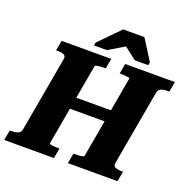

<svg xmlns="http://www.w3.org/2000/svg" viewBox="-181 -1060 1195 1209"><g transform="rotate(20 417.0 -455.0)"><path d="M197.8 -405.2H623.6L610 -326.2H183ZM-25.6 0 -13 -68H-2.6Q23.6 -68 41.4 -75Q59.2 -82 63.2 -104L152.4 -606Q156.4 -628 140.6 -635Q124.8 -642 98.6 -642H88.2L100.8 -710H433.4L420.8 -642H412.4Q398.8 -642 384.8 -641Q370.8 -640 361 -638Q351.2 -636 350.2 -632L252 -78Q252 -75 261 -72.5Q270 -70 284 -69Q298 -68 311.6 -68H320L307.4 0ZM401 0 413.6 -68H422Q435.6 -68 449.6 -69Q463.6 -70 473.9 -72.5Q484.2 -75 484.2 -78L582.4 -632Q583.4 -636 573.9 -638Q564.4 -640 550.4 -641Q536.4 -642 522.8 -642H514.4L527 -710H860L847.4 -642H837Q810.8 -642 793 -635Q775.2 -628 771.2 -606L682 -104Q678 -82 693.8 -75Q709.6 -68 735.8 -68H746.2L733.6 0ZM582.6 -910.4H440.4L305.8 -772.8L302 -752.6H388.4L544.2 -845.8H455.6L575.6 -752.6H665.6L669.4 -772.8Z"/></g></svg>

Font: Roboto Serif 20pt
Style: Italic
Weight: 400
Italic angle: -10°
Designer: Greg Gazdowicz
Foundry: Commercial Type
Version: Version 1.008